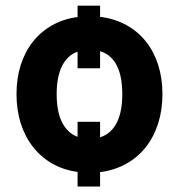

<svg xmlns="http://www.w3.org/2000/svg" viewBox="-20 -611 653 691"><path d="M39.4 -272.4Q39.4 -328.8 54.5 -376.6Q69.6 -424.4 98.2 -460.6Q126.8 -496.8 167.4 -519.9Q208.1 -543 259.2 -549.7V-590.6H340.2V-550.4Q392.4 -544 434.1 -521.1Q475.9 -498.2 504.8 -462Q533.7 -425.8 549.2 -377.7Q564.6 -329.5 564.6 -272.4Q564.6 -215.2 549.2 -166.7Q533.7 -118.3 504.8 -81.5Q475.9 -44.7 434.1 -21.5Q392.4 1.8 340.2 8.5V60.4H259.2V7.8Q208.1 0.7 167.4 -22.7Q126.8 -46.2 98.2 -82.9Q69.6 -119.7 54.5 -167.8Q39.4 -215.9 39.4 -272.4ZM259.2 -118.6V-172.6H340.2V-116.8Q361.5 -123.6 376.8 -137.8Q392 -152 401.6 -172.1Q411.2 -192.1 415.7 -217.7Q420.1 -243.3 420.1 -272.4Q420.1 -301.8 415.7 -327.2Q411.2 -352.6 401.6 -372.7Q392 -392.8 376.8 -406.6Q361.5 -420.5 340.2 -426.8V-365.4H259.2V-425.1Q239.3 -418 225.1 -403.9Q210.9 -389.9 201.7 -370Q192.5 -350.1 188.2 -325.5Q183.9 -300.8 183.9 -272.4Q183.9 -243.6 188.2 -218.8Q192.5 -193.9 201.7 -174.2Q210.9 -154.5 225.1 -140.3Q239.3 -126.1 259.2 -118.6Z"/></svg>

Font: Inter P
Style: Bold
Weight: 700
Designer: Rasmus Andersson
Foundry: rsms
Version: Version 3.018;git-588b23468